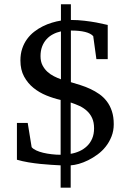

<svg xmlns="http://www.w3.org/2000/svg" viewBox="-20 -763 603 886"><path d="M414.1 -170.9Q414.1 -198.2 405.3 -217.8Q396.5 -237.3 381.3 -251.2Q366.2 -265.1 346.7 -274.2Q327.1 -283.2 306.2 -290V-53.2Q327.1 -56.6 346.7 -65.4Q366.2 -74.2 381.3 -88.6Q396.5 -103 405.3 -123.5Q414.1 -144 414.1 -170.9ZM261.2 -618.2Q241.2 -613.8 224.1 -604.7Q207 -595.7 194.3 -581.5Q181.6 -567.4 174.3 -548.1Q167 -528.8 167 -503.9Q167 -479.5 176 -461.9Q185.1 -444.3 198.7 -431.9Q212.4 -419.4 229 -411.1Q245.6 -402.8 261.2 -397ZM504.9 -189.9Q504.9 -159.2 494.6 -133.3Q484.4 -107.4 468 -86.7Q451.7 -65.9 430.4 -50.3Q409.2 -34.7 387 -23.7Q364.7 -12.7 343.8 -6.8Q322.8 -1 306.2 0V103H259.8V0Q241.2 -1 216.8 -2.4Q192.4 -3.9 165.8 -6.6Q139.2 -9.3 111.3 -13.9Q83.5 -18.6 58.1 -25.9V-195.8H107.9L126 -84Q132.8 -75.7 146.7 -69.1Q160.6 -62.5 179 -58.1Q197.3 -53.7 218.3 -51.3Q239.3 -48.8 259.8 -48.8V-301.8Q227.1 -309.1 194.1 -322.5Q161.1 -335.9 134.5 -357.4Q107.9 -378.9 91.1 -409.9Q74.2 -440.9 74.2 -483.9Q74.2 -514.2 82.5 -538.8Q90.8 -563.5 105 -582.8Q119.1 -602.1 137.9 -616.7Q156.7 -631.3 177.5 -641.6Q198.2 -651.9 220 -658.4Q241.7 -665 261.2 -668V-743.2H307.1V-670.9Q339.4 -670.9 369.9 -667.2Q400.4 -663.6 424.3 -659.2Q452.1 -653.8 477.1 -647.9V-490.2H424.8L410.2 -596.2Q386.7 -622.1 307.1 -622.1V-383.8Q328.6 -377.4 351.8 -370.1Q375 -362.8 397 -352.5Q418.9 -342.3 438.5 -328.6Q458 -314.9 472.9 -295.4Q487.8 -275.9 496.3 -250Q504.9 -224.1 504.9 -189.9Z"/></svg>

Font: Charis SIL Am
Style: Regular
Weight: 400
Foundry: SIL International
Version: Version 5.000